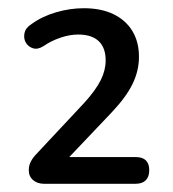

<svg xmlns="http://www.w3.org/2000/svg" viewBox="-20 -729 420 467"><path d="M87 -282Q71 -282 60.5 -291Q50 -300 50 -315Q50 -327 55.5 -337Q61 -347 70 -356L186 -480Q213 -510 225 -534Q237 -558 237 -582Q237 -613 220 -629Q203 -645 170 -645Q150 -645 127.5 -637.5Q105 -630 86 -617Q72 -608 60.5 -611.5Q49 -615 43 -625Q37 -635 39.5 -648Q42 -661 56 -670Q82 -689 116 -699Q150 -709 184 -709Q226 -709 256 -694.5Q286 -680 302 -653.5Q318 -627 318 -591Q318 -557 302.5 -525Q287 -493 252 -456L139 -337V-347H310Q343 -347 343 -315Q343 -299 334.5 -290.5Q326 -282 310 -282Z"/></svg>

Font: Nunito ExtraLight Medium
Style: Regular
Weight: 500
Version: Version 3.602